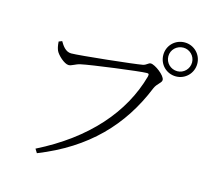

<svg xmlns="http://www.w3.org/2000/svg" viewBox="-119 -960 1239 1142"><g transform="rotate(15 500.0 -389.0)"><path d="M777 -717C777 -658 823 -612 882 -612C939 -612 986 -658 986 -717C986 -775 939 -821 882 -821C823 -821 777 -775 777 -717ZM808 -717C808 -757 841 -789 882 -789C921 -789 954 -757 954 -717C954 -676 921 -644 882 -644C841 -644 808 -676 808 -717ZM245 -583C210 -583 189 -616 175 -640L155 -632C157 -604 161 -590 166 -578C176 -555 221 -512 248 -512C267 -512 287 -529 316 -535C373 -548 670 -587 709 -587C720 -587 726 -586 722 -569C657 -332 477 -126 187 19L202 43C492 -72 669 -258 771 -509C785 -542 812 -552 812 -571C812 -598 745 -648 719 -648C704 -648 698 -633 675 -628C629 -619 296 -583 245 -583Z"/></g></svg>

Font: Noto Serif TC Light
Style: Regular
Weight: 300
Designer: Ryoko NISHIZUKA 西塚涼子 (kana & ideographs); Frank Grießhammer (Latin, Greek & Cyrillic); Wenlong ZHANG 张文龙 (bopomofo); San
Foundry: Adobe
Version: Version 2.001;hotconv 1.1.0;makeotfexe 2.6.0